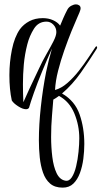

<svg xmlns="http://www.w3.org/2000/svg" viewBox="-20 -471 465 879"><path d="M267 388Q231 388 209.5 369.5Q188 351 177 319.5Q166 288 162 249.5Q158 211 158 171Q158 100 167 17.5Q176 -65 191 -141Q202 -194 218 -249Q196 -200 173.5 -145.5Q151 -91 135 -45.5Q119 0 113 22Q109 29 99 29Q84 29 63 15.5Q42 2 34 -11Q23 -61 23 -127Q23 -186 34.5 -243.5Q46 -301 71 -337Q88 -360 114.5 -374Q141 -388 176 -388Q202 -388 223 -378.5Q244 -369 255 -354V-353Q262 -370 270 -388.5Q278 -407 288 -426Q294 -438 306 -444.5Q318 -451 328 -451Q336 -451 342.5 -446.5Q349 -442 349 -433Q349 -431 348.5 -428.5Q348 -426 347 -423Q346 -418 334.5 -392.5Q323 -367 307 -327.5Q291 -288 274.5 -241Q258 -194 246 -147Q234 -100 232 -59Q261 -67 288.5 -91Q316 -115 340 -145.5Q364 -176 383.5 -205.5Q403 -235 416 -254Q419 -259 422 -259Q424 -259 424.5 -255.5Q425 -252 423 -248Q389 -194 350.5 -139Q312 -84 264 -43Q323 -9 344.5 53Q366 115 366 188Q366 221 361.5 256Q357 291 346 321Q335 351 316 369.5Q297 388 267 388ZM87 -3Q95 -22 114.5 -64Q134 -106 158 -156Q174 -191 192.5 -223Q211 -255 224.5 -281.5Q238 -308 238 -324Q238 -344 224.5 -358Q211 -372 193 -372Q156 -372 135.5 -339.5Q115 -307 105 -268Q93 -221 89 -175.5Q85 -130 85 -85Q85 -65 85.5 -44.5Q86 -24 87 -3ZM278 356Q296 360 308.5 341Q321 322 328.5 290.5Q336 259 339.5 224Q343 189 343 162Q343 103 320.5 48.5Q298 -6 250 -32Q245 -28 236.5 -22.5Q228 -17 224 -15Q222 12 218 58.5Q214 105 214 156Q214 203 219.5 247.5Q225 292 239 321.5Q253 351 278 356Z"/></svg>

Font: Festive
Style: Regular
Weight: 400
Designer: Robert E. Leuschke
Foundry: Robert E. Leuschke
Version: Version 1.101; ttfautohint (v1.8.3)